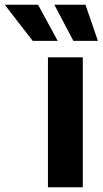

<svg xmlns="http://www.w3.org/2000/svg" viewBox="-139 -787 432 807"><path d="M62.5 0V-545.9H209V0ZM-1.5 -615.2 -119.1 -767.1H21L103.5 -615.2ZM169.4 -615.2 89.4 -767.1H220.2L272.5 -615.2Z"/></svg>

Font: Inter-Bold
Style: Bold
Weight: 700
Designer: Rasmus Andersson
Foundry: rsms
Version: Version 4.000;git-a52131595